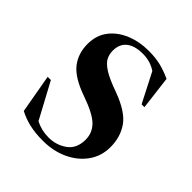

<svg xmlns="http://www.w3.org/2000/svg" viewBox="-154 -626 740 740"><g transform="rotate(45 216.0 -256.0)"><path d="M237 -523Q274 -523 302.5 -516Q331 -509 361.5 -495L378.5 -357.5H363L301.5 -477.5Q270 -499 229 -499Q185 -499 161.5 -480.2Q138 -461.5 138 -425.5Q138 -406 146.2 -389.5Q154.5 -373 180.2 -356.5Q206 -340 259.5 -321Q338.5 -292 366.8 -251.5Q395 -211 395 -156.5Q395 -107 368 -69.2Q341 -31.5 295.2 -10.2Q249.5 11 193 11Q151.5 11 119.2 3.5Q87 -4 60 -18.5L32 -176.5H49.5L128 -30.5Q161 -13.5 199.5 -13.5Q242 -13.5 274.5 -37Q307 -60.5 307 -109Q307 -145.5 281 -171.8Q255 -198 182 -223.5Q108.5 -249.5 79.8 -286.2Q51 -323 51 -375Q51 -422 76.2 -455Q101.5 -488 143.8 -505.5Q186 -523 237 -523Z"/></g></svg>

Font: Newsreader 72pt Medium
Style: Regular
Weight: 500
Designer: Hugues Gentile
Foundry: Production Type
Version: Version 1.003; ttfautohint (v1.8.3)